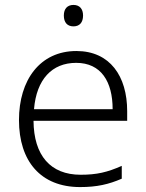

<svg xmlns="http://www.w3.org/2000/svg" viewBox="-20 -749 592 779"><path d="M278 -729C253 -729 239 -713 239 -686C239 -658 253 -642 278 -642C303 -642 317 -658 317 -686C317 -713 303 -729 278 -729ZM290 -542C142 -542 57 -424 57 -262C57 -95 145 10 305 10C373 10 421 -1 474 -24V-76C415 -50 373 -40 307 -40C185 -40 117 -118 116 -259H496V-298C496 -440 426 -542 290 -542ZM289 -494C390 -494 437 -418 437 -306H118C128 -427 191 -494 289 -494Z"/></svg>

Font: Noto Sans Gujarati Light
Style: Regular
Weight: 300
Designer: Jelle Bosma - Monotype Design Team, Universal Thirst
Foundry: Monotype Imaging Inc.
Version: Version 2.106